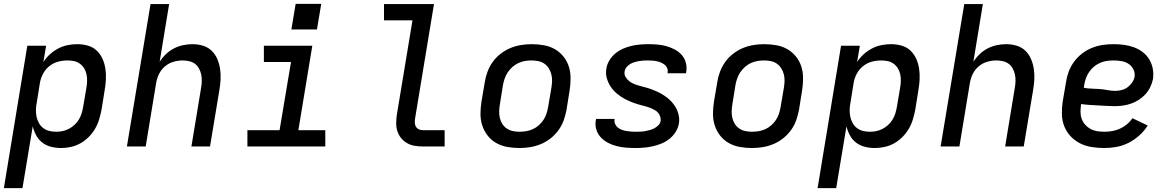

<svg xmlns="http://www.w3.org/2000/svg" viewBox="-26 -756 6046 991"><path d="M-6 215 115 -520H212L198 -436Q212 -458 232 -476Q252 -494 275 -506Q298 -518 323 -523Q348 -528 373 -528Q401 -528 427.5 -520.5Q454 -513 473 -495Q492 -477 503 -452.5Q514 -428 518 -401Q522 -374 520.5 -345.5Q519 -317 514 -289L498 -189Q493 -164 485.5 -139Q478 -114 464.5 -91Q451 -68 431.5 -48.5Q412 -29 388.5 -16Q365 -3 339.5 2.5Q314 8 289 8Q262 8 237 1.5Q212 -5 192.5 -20Q173 -35 161 -57Q149 -79 143 -104L90 215ZM264 -76Q281 -76 297.5 -79.5Q314 -83 329.5 -91Q345 -99 358.5 -111.5Q372 -124 381 -139Q390 -154 395 -170Q400 -186 403 -203L420 -303Q423 -320 423.5 -338Q424 -356 420.5 -372.5Q417 -389 408.5 -403Q400 -417 386.5 -427Q373 -437 356.5 -440.5Q340 -444 322 -444Q298 -444 273.5 -437.5Q249 -431 228.5 -414.5Q208 -398 196 -375Q184 -352 180 -328L164 -228Q160 -209 159.5 -190.5Q159 -172 162.5 -154.5Q166 -137 174.5 -121.5Q183 -106 196.5 -95.5Q210 -85 227.5 -80.5Q245 -76 264 -76Z M629 0 751 -735H847L798 -437Q812 -459 831 -477Q850 -495 872.5 -506.5Q895 -518 919.5 -523Q944 -528 967 -528Q996 -528 1022 -520Q1048 -512 1066.5 -494Q1085 -476 1095.5 -451.5Q1106 -427 1110 -400Q1114 -373 1112.5 -345Q1111 -317 1106 -289L1058 0H962L1012 -303Q1015 -320 1015.5 -337.5Q1016 -355 1012.5 -371.5Q1009 -388 1001 -402.5Q993 -417 980.5 -426.5Q968 -436 951 -440Q934 -444 917 -444Q893 -444 869 -437Q845 -430 825.5 -413.5Q806 -397 795 -374.5Q784 -352 780 -328L726 0Z M1251 0V-84H1417L1476 -436H1336V-520H1586L1514 -84H1653V0ZM1478 -604 1500 -736H1632L1610 -604Z M2157 0Q2135 0 2114 -3.5Q2093 -7 2075.5 -17Q2058 -27 2045 -42.5Q2032 -58 2025.5 -77.5Q2019 -97 2019 -118.5Q2019 -140 2022 -162L2103 -651H1956V-735H2214L2117 -148Q2115 -136 2115 -124.5Q2115 -113 2120 -103.5Q2125 -94 2135 -89Q2145 -84 2157 -84H2269V0Z M2655 8Q2623 8 2592.5 2.5Q2562 -3 2536 -17.5Q2510 -32 2491.5 -55.5Q2473 -79 2463.5 -107.5Q2454 -136 2454 -167.5Q2454 -199 2459 -231L2476 -331Q2480 -358 2490 -385Q2500 -412 2517 -436Q2534 -460 2558 -478.5Q2582 -497 2608.5 -508Q2635 -519 2663 -523.5Q2691 -528 2718 -528Q2750 -528 2781 -522.5Q2812 -517 2837.5 -502.5Q2863 -488 2882 -464.5Q2901 -441 2910 -412.5Q2919 -384 2919 -352.5Q2919 -321 2914 -289L2898 -189Q2893 -162 2883.5 -135Q2874 -108 2856.5 -84Q2839 -60 2815.5 -41.5Q2792 -23 2765 -12Q2738 -1 2710.5 3.5Q2683 8 2655 8ZM2656 -76Q2673 -76 2690.5 -79Q2708 -82 2724.5 -89.5Q2741 -97 2755 -109.5Q2769 -122 2779 -137Q2789 -152 2794.5 -169Q2800 -186 2803 -203L2820 -303Q2823 -321 2823.5 -338.5Q2824 -356 2819.5 -373Q2815 -390 2806 -404Q2797 -418 2783.5 -427.5Q2770 -437 2752.5 -440.5Q2735 -444 2717 -444Q2700 -444 2683 -441Q2666 -438 2649.5 -430.5Q2633 -423 2619 -410.5Q2605 -398 2595 -383Q2585 -368 2579 -351Q2573 -334 2570 -317L2554 -217Q2551 -199 2550.5 -181.5Q2550 -164 2554 -147Q2558 -130 2567 -116Q2576 -102 2590 -92.5Q2604 -83 2621 -79.5Q2638 -76 2656 -76Z M3254 8Q3229 8 3204.5 6Q3180 4 3156.5 -2Q3133 -8 3112 -19Q3091 -30 3075 -47Q3059 -64 3052 -87Q3045 -110 3049 -135Q3050 -137 3050 -138.5Q3050 -140 3051 -142H3146Q3146 -141 3146 -140.5Q3146 -140 3146 -139Q3144 -127 3149 -116Q3154 -105 3162.5 -98Q3171 -91 3182.5 -86.5Q3194 -82 3205.5 -80Q3217 -78 3229.5 -77Q3242 -76 3254 -76Q3266 -76 3278.5 -76.5Q3291 -77 3303 -79Q3315 -81 3327.5 -84.5Q3340 -88 3351.5 -94Q3363 -100 3372.5 -110Q3382 -120 3384 -132Q3385 -144 3381.5 -154.5Q3378 -165 3371 -173.5Q3364 -182 3354.5 -187.5Q3345 -193 3334.5 -197.5Q3324 -202 3313.5 -205Q3303 -208 3292 -211H3291Q3267 -217 3243.5 -225.5Q3220 -234 3198.5 -245.5Q3177 -257 3158.5 -272.5Q3140 -288 3126.5 -308Q3113 -328 3106 -352.5Q3099 -377 3104 -403Q3107 -424 3119.5 -444.5Q3132 -465 3150 -480Q3168 -495 3189.5 -504.5Q3211 -514 3232.5 -519Q3254 -524 3276 -526Q3298 -528 3320 -528Q3344 -528 3368 -526Q3392 -524 3414.5 -517.5Q3437 -511 3457.5 -500Q3478 -489 3493 -472Q3508 -455 3514 -432Q3520 -409 3516 -385Q3516 -383 3515.5 -381.5Q3515 -380 3515 -378H3419Q3419 -379 3419.5 -379.5Q3420 -380 3420 -381Q3422 -393 3418 -403.5Q3414 -414 3405.5 -421Q3397 -428 3387 -432.5Q3377 -437 3366 -439.5Q3355 -442 3343 -443Q3331 -444 3320 -444Q3308 -444 3296.5 -443.5Q3285 -443 3273 -441Q3261 -439 3249.5 -435.5Q3238 -432 3227.5 -426Q3217 -420 3208.5 -410Q3200 -400 3198 -388Q3195 -372 3203 -358.5Q3211 -345 3223 -336Q3235 -327 3249.5 -321.5Q3264 -316 3279 -312Q3294 -308 3309 -304Q3324 -300 3338.5 -294.5Q3353 -289 3367 -282.5Q3381 -276 3394 -268Q3407 -260 3418.5 -251Q3430 -242 3440 -231Q3450 -220 3458.5 -207Q3467 -194 3472 -179.5Q3477 -165 3479 -149.5Q3481 -134 3478 -118Q3474 -95 3461 -74.5Q3448 -54 3429 -39Q3410 -24 3388 -15Q3366 -6 3343.5 -1Q3321 4 3298.5 6Q3276 8 3254 8Z M3855 8Q3823 8 3792.5 2.5Q3762 -3 3736 -17.5Q3710 -32 3691.5 -55.5Q3673 -79 3663.5 -107.5Q3654 -136 3654 -167.5Q3654 -199 3659 -231L3676 -331Q3680 -358 3690 -385Q3700 -412 3717 -436Q3734 -460 3758 -478.5Q3782 -497 3808.5 -508Q3835 -519 3863 -523.5Q3891 -528 3918 -528Q3950 -528 3981 -522.5Q4012 -517 4037.5 -502.5Q4063 -488 4082 -464.5Q4101 -441 4110 -412.5Q4119 -384 4119 -352.5Q4119 -321 4114 -289L4098 -189Q4093 -162 4083.5 -135Q4074 -108 4056.5 -84Q4039 -60 4015.5 -41.5Q3992 -23 3965 -12Q3938 -1 3910.5 3.5Q3883 8 3855 8ZM3856 -76Q3873 -76 3890.5 -79Q3908 -82 3924.5 -89.5Q3941 -97 3955 -109.5Q3969 -122 3979 -137Q3989 -152 3994.5 -169Q4000 -186 4003 -203L4020 -303Q4023 -321 4023.5 -338.5Q4024 -356 4019.5 -373Q4015 -390 4006 -404Q3997 -418 3983.5 -427.5Q3970 -437 3952.5 -440.5Q3935 -444 3917 -444Q3900 -444 3883 -441Q3866 -438 3849.5 -430.5Q3833 -423 3819 -410.5Q3805 -398 3795 -383Q3785 -368 3779 -351Q3773 -334 3770 -317L3754 -217Q3751 -199 3750.5 -181.5Q3750 -164 3754 -147Q3758 -130 3767 -116Q3776 -102 3790 -92.5Q3804 -83 3821 -79.5Q3838 -76 3856 -76Z M4194 215 4315 -520H4412L4398 -436Q4412 -458 4432 -476Q4452 -494 4475 -506Q4498 -518 4523 -523Q4548 -528 4573 -528Q4601 -528 4627.5 -520.5Q4654 -513 4673 -495Q4692 -477 4703 -452.5Q4714 -428 4718 -401Q4722 -374 4720.5 -345.5Q4719 -317 4714 -289L4698 -189Q4693 -164 4685.5 -139Q4678 -114 4664.5 -91Q4651 -68 4631.5 -48.5Q4612 -29 4588.5 -16Q4565 -3 4539.5 2.5Q4514 8 4489 8Q4462 8 4437 1.5Q4412 -5 4392.5 -20Q4373 -35 4361 -57Q4349 -79 4343 -104L4290 215ZM4464 -76Q4481 -76 4497.5 -79.5Q4514 -83 4529.5 -91Q4545 -99 4558.5 -111.5Q4572 -124 4581 -139Q4590 -154 4595 -170Q4600 -186 4603 -203L4620 -303Q4623 -320 4623.5 -338Q4624 -356 4620.5 -372.5Q4617 -389 4608.5 -403Q4600 -417 4586.5 -427Q4573 -437 4556.5 -440.5Q4540 -444 4522 -444Q4498 -444 4473.5 -437.5Q4449 -431 4428.5 -414.5Q4408 -398 4396 -375Q4384 -352 4380 -328L4364 -228Q4360 -209 4359.5 -190.5Q4359 -172 4362.5 -154.5Q4366 -137 4374.5 -121.5Q4383 -106 4396.5 -95.5Q4410 -85 4427.5 -80.5Q4445 -76 4464 -76Z M4829 0 4951 -735H5047L4998 -437Q5012 -459 5031 -477Q5050 -495 5072.5 -506.5Q5095 -518 5119.5 -523Q5144 -528 5167 -528Q5196 -528 5222 -520Q5248 -512 5266.5 -494Q5285 -476 5295.5 -451.5Q5306 -427 5310 -400Q5314 -373 5312.5 -345Q5311 -317 5306 -289L5258 0H5162L5212 -303Q5215 -320 5215.5 -337.5Q5216 -355 5212.5 -371.5Q5209 -388 5201 -402.5Q5193 -417 5180.5 -426.5Q5168 -436 5151 -440Q5134 -444 5117 -444Q5093 -444 5069 -437Q5045 -430 5025.5 -413.5Q5006 -397 4995 -374.5Q4984 -352 4980 -328L4926 0Z M5674 8Q5641 8 5609 3Q5577 -2 5549 -16Q5521 -30 5500 -52.5Q5479 -75 5467.5 -103.5Q5456 -132 5455 -165Q5454 -198 5459 -231L5476 -331Q5480 -359 5490 -386Q5500 -413 5517.5 -437Q5535 -461 5559 -479.5Q5583 -498 5610.5 -509Q5638 -520 5666 -524Q5694 -528 5721 -528Q5749 -528 5775.5 -524.5Q5802 -521 5826.5 -512Q5851 -503 5871.5 -487.5Q5892 -472 5905.5 -450Q5919 -428 5924 -401.5Q5929 -375 5925 -348Q5921 -327 5911 -306.5Q5901 -286 5886 -269.5Q5871 -253 5851.5 -240.5Q5832 -228 5811.5 -221Q5791 -214 5769.5 -211Q5748 -208 5727 -208Q5705 -208 5683.5 -209.5Q5662 -211 5640.5 -212Q5619 -213 5597 -214.5Q5575 -216 5554 -219V-217Q5551 -198 5551 -179Q5551 -160 5557 -143Q5563 -126 5575 -112.5Q5587 -99 5602.5 -90.5Q5618 -82 5636.5 -79Q5655 -76 5674 -76Q5694 -76 5714.5 -79.5Q5735 -83 5754 -91.5Q5773 -100 5790 -114Q5807 -128 5819 -146L5898 -108Q5880 -80 5854.5 -57Q5829 -34 5799.5 -19Q5770 -4 5738 2Q5706 8 5674 8ZM5731 -287Q5746 -287 5762.5 -291Q5779 -295 5793 -305Q5807 -315 5817 -329.5Q5827 -344 5830 -359Q5833 -380 5824 -398Q5815 -416 5799 -426.5Q5783 -437 5762.5 -440.5Q5742 -444 5722 -444Q5704 -444 5686.5 -441.5Q5669 -439 5652 -431.5Q5635 -424 5620.5 -412Q5606 -400 5595.5 -384.5Q5585 -369 5579 -352Q5573 -335 5570 -317L5568 -303Q5588 -299 5608.5 -298.5Q5629 -298 5649.5 -296.5Q5670 -295 5690 -291Q5710 -287 5731 -287Z"/></svg>

Font: Iosevka SS04 Medium Extended
Style: Italic
Weight: 500
Width: 7
Italic angle: -9°
Monospace: yes
Designer: Belleve Invis
Foundry: Belleve Invis
Version: Version 19.0.0; ttfautohint (v1.8.4)